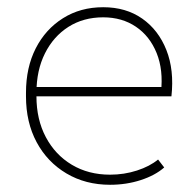

<svg xmlns="http://www.w3.org/2000/svg" viewBox="-20 -502 543 532"><path d="M285 10Q217 10 164 -21.5Q111 -53 81.5 -108Q52 -163 52 -235V-245Q52 -315 79 -368Q106 -421 154.5 -451.5Q203 -482 266 -482Q329 -482 374 -450.5Q419 -419 441 -363.5Q463 -308 455 -235H73V-261H438L426 -246Q433 -308 414 -355Q395 -402 356.5 -428Q318 -454 266 -454Q211 -454 169.5 -427.5Q128 -401 104.5 -354Q81 -307 81 -245V-235Q81 -171 107 -122Q133 -73 179 -45.5Q225 -18 285 -18Q324 -18 359.5 -29.5Q395 -41 418 -60L435 -38Q410 -16 370 -3Q330 10 285 10Z"/></svg>

Font: SUSE Thin
Style: Regular
Weight: 250
Designer: Rene Bieder
Foundry: SUSE
Version: Version 1.000